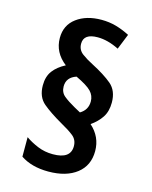

<svg xmlns="http://www.w3.org/2000/svg" viewBox="-116 -842 732 923"><g transform="rotate(15 250.0 -380.5)"><path d="M257 -326Q223 -345 201.5 -362.5Q180 -380 180 -410Q180 -455 228 -471Q285 -444 305 -423Q325 -402 325 -373Q325 -331 288 -309ZM407 -148Q407 -219 352 -268Q385 -291 404.5 -320.5Q424 -350 424 -394Q424 -453 387.5 -484Q351 -515 285 -549Q257 -563 232.5 -581Q208 -599 208 -630Q208 -680 278 -680Q328 -680 384 -652L415 -729Q380 -747 346 -756.5Q312 -766 274 -766Q199 -766 150.5 -730Q102 -694 102 -630Q102 -558 164 -510Q125 -490 103.5 -461.5Q82 -433 82 -389Q82 -331 118.5 -300.5Q155 -270 216 -235Q256 -213 279 -194.5Q302 -176 302 -144Q302 -81 214 -81Q173 -81 138 -95.5Q103 -110 76 -129V-32Q131 5 214 5Q303 5 355 -35.5Q407 -76 407 -148Z"/></g></svg>

Font: Noto Sans Mono UI Condensed
Style: Bold
Weight: 700
Width: 3
Designer: Monotype Design team
Foundry: Monotype Imaging Inc.
Version: 1.000